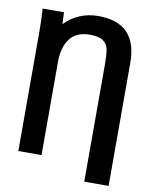

<svg xmlns="http://www.w3.org/2000/svg" viewBox="-93 -818 786 995"><g transform="rotate(10 300.0 -320.0)"><path d="M52 -737H164L167 -675Q200 -710.5 245.8 -729.8Q291.5 -749 343 -749Q548 -749 548 -539V109H420V-505Q420 -558.5 414.8 -586.2Q409.5 -614 387.2 -630Q365 -646 317 -646Q246 -646 212 -600.8Q178 -555.5 178 -477V12H56V-610Q56 -643.5 55 -671.5Q54 -699.5 52 -737Z"/></g></svg>

Font: JuliaMono
Style: Bold
Weight: 700
Monospace: yes
Designer: cormullion
Foundry: corm
Version: Version 0.055; ttfautohint (v1.8.4)